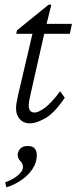

<svg xmlns="http://www.w3.org/2000/svg" viewBox="-20 -514 324 812"><path d="M253.9 -100.6Q209 -34.2 170.4 -13.2Q131.8 7.8 107.4 7.8Q80.1 7.8 64 -9.8Q47.9 -27.3 47.9 -54.7Q47.9 -65.4 49.8 -78.1Q51.8 -90.8 56.6 -112.3L117.2 -371.1H48.8L51.8 -385.7L185.5 -494.1H197.3L171.9 -392.6L109.4 -116.2Q105.5 -98.6 103.5 -87.9Q101.6 -77.1 101.6 -67.4Q101.6 -38.1 127 -38.1Q141.6 -38.1 168.5 -57.1Q195.3 -76.2 234.4 -127.9ZM142.6 -371.1 152.3 -413.1H284.2L275.4 -371.1ZM6.8 278.3 2 256.8Q33.2 246.1 55.2 228Q77.1 210 77.1 192.4Q77.1 183.6 73.7 177.7Q70.3 171.9 65.9 167Q61.5 162.1 58.1 156.2Q54.7 150.4 54.7 141.6Q54.7 127.9 64.9 115.7Q75.2 103.5 96.7 103.5Q118.2 103.5 127 114.3Q135.7 125 135.7 141.6Q135.7 173.8 116.7 201.7Q97.7 229.5 68.4 249Q39.1 268.6 6.8 278.3Z"/></svg>

Font: Crimson Pro ExtraLight
Style: Italic
Weight: 250
Italic angle: -12°
Designer: Jacques Le Bailly
Foundry: Baron von Fonthausen
Version: Version 1.003